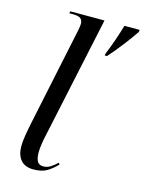

<svg xmlns="http://www.w3.org/2000/svg" viewBox="-116 -830 688 911"><g transform="rotate(15 227.5 -375.0)"><path d="M328 -611Q343 -647 356 -685Q369 -723 380 -760H455L453 -749Q431 -716 398 -673.5Q365 -631 337 -600H326ZM139 10Q96 10 75.5 -15Q55 -40 55 -82Q55 -105 60.5 -138Q66 -171 73 -204L173 -680Q178 -704 178 -715Q178 -733 167.5 -741.5Q157 -750 129 -750H112L114 -760H282L156 -170Q150 -145 146 -119Q142 -93 142 -76Q142 -47 150.5 -31.5Q159 -16 180 -16Q198 -16 214.5 -26Q231 -36 247 -52L253 -45Q232 -22 206 -6Q180 10 139 10Z"/></g></svg>

Font: Noto Serif Display Condensed
Style: Italic
Weight: 400
Width: 3
Italic angle: -12°
Designer: Monotype Design Team
Foundry: Monotype Imaging Inc.
Version: Version 2.009